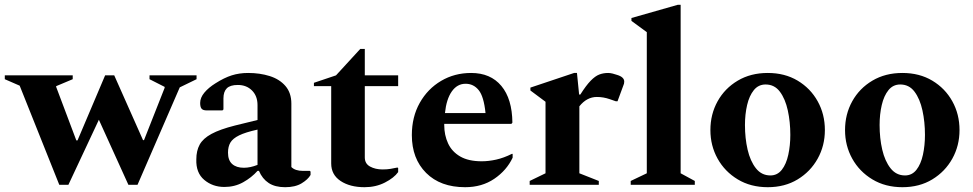

<svg xmlns="http://www.w3.org/2000/svg" viewBox="-56 -770 4053 800"><path d="M191 0 26 -413 -36 -440V-456H247V-440L178 -411V-408L262 -185H267L382 -456H420L540 -186H544L630 -404V-408L567 -440V-456H763V-440L693 -406L517 0H479L356 -271L229 0Z M879 9Q830 9 795 -20.5Q760 -50 762 -106Q762 -142 776 -167.5Q790 -193 825 -212Q860 -231 923 -247L1017 -270V-332Q1017 -370 994 -393Q971 -416 935 -416Q903 -416 889 -402Q875 -388 875 -360V-314L871 -310H805Q790 -310 784 -317Q778 -324 778 -341Q778 -363 795.5 -384Q813 -405 842 -423Q878 -446 909.5 -456Q941 -466 978 -466Q1027 -466 1068 -453Q1109 -440 1133.5 -411.5Q1158 -383 1158 -338V-74Q1174 -58 1206 -58H1235L1238 -55V-41Q1227 -22 1200.5 -6Q1174 10 1132 10Q1090 10 1063.5 -7.5Q1037 -25 1023 -58H1017Q992 -30 957 -10.5Q922 9 879 9ZM894 -134Q894 -102 911.5 -86.5Q929 -71 960 -71Q987 -71 1017 -83V-230Q967 -219 940.5 -206Q914 -193 904 -176Q894 -159 894 -134Z M1463 10Q1402 10 1363 -16Q1324 -42 1324 -89V-411H1252V-425L1344 -456L1445 -566H1464V-456H1603V-411H1464V-114Q1464 -88 1486 -76Q1508 -64 1538 -64Q1557 -64 1571.5 -66.5Q1586 -69 1600 -72L1603 -70V-53Q1586 -29 1548 -9.5Q1510 10 1463 10Z M1882 10Q1779 10 1719.5 -49.5Q1660 -109 1660 -207Q1660 -283 1693 -341.5Q1726 -400 1782 -433Q1838 -466 1907 -466Q1988 -466 2033 -412Q2078 -358 2079 -259L2075 -254H1795V-249Q1795 -207 1811 -172.5Q1827 -138 1861.5 -118Q1896 -98 1951 -98Q1980 -98 2011.5 -105Q2043 -112 2077 -129H2080V-113Q2055 -60 2003.5 -25Q1952 10 1882 10ZM1884 -421Q1849 -421 1826.5 -389Q1804 -357 1798 -299H1967Q1960 -368 1938.5 -394.5Q1917 -421 1884 -421Z M2151 0V-16L2217 -48V-346L2154 -393V-405L2336 -466H2348L2357 -376H2362Q2386 -414 2405 -433.5Q2424 -453 2441 -459.5Q2458 -466 2478 -466Q2486 -466 2496.5 -463.5Q2507 -461 2515 -458Q2545 -449 2545 -430Q2545 -421 2541 -413L2517 -348H2510L2484 -357Q2458 -366 2431 -366Q2389 -366 2358 -327V-48L2439 -16V0Z M2572 0V-16L2639 -48V-636L2575 -683V-695L2768 -750H2780V-48L2839 -16V0Z M3143 10Q3072 10 3018 -22.5Q2964 -55 2934 -109Q2904 -163 2904 -228Q2904 -294 2934 -348Q2964 -402 3018 -434Q3072 -466 3143 -466Q3214 -466 3267.5 -434Q3321 -402 3351 -348Q3381 -294 3381 -228Q3381 -163 3351 -109Q3321 -55 3267.5 -22.5Q3214 10 3143 10ZM3154 -39Q3183 -39 3201.5 -62.5Q3220 -86 3228.5 -125Q3237 -164 3237 -208Q3237 -262 3226.5 -310Q3216 -358 3193.5 -388Q3171 -418 3134 -418Q3104 -418 3085 -394.5Q3066 -371 3057 -332.5Q3048 -294 3048 -249Q3048 -194 3059 -146.5Q3070 -99 3093.5 -69Q3117 -39 3154 -39Z M3704 10Q3633 10 3579 -22.5Q3525 -55 3495 -109Q3465 -163 3465 -228Q3465 -294 3495 -348Q3525 -402 3579 -434Q3633 -466 3704 -466Q3775 -466 3828.5 -434Q3882 -402 3912 -348Q3942 -294 3942 -228Q3942 -163 3912 -109Q3882 -55 3828.5 -22.5Q3775 10 3704 10ZM3715 -39Q3744 -39 3762.5 -62.5Q3781 -86 3789.5 -125Q3798 -164 3798 -208Q3798 -262 3787.5 -310Q3777 -358 3754.5 -388Q3732 -418 3695 -418Q3665 -418 3646 -394.5Q3627 -371 3618 -332.5Q3609 -294 3609 -249Q3609 -194 3620 -146.5Q3631 -99 3654.5 -69Q3678 -39 3715 -39Z"/></svg>

Font: Spectral
Style: Bold
Weight: 700
Designer: Jean-Baptiste Levee
Foundry: Production Type
Version: Version 2.001